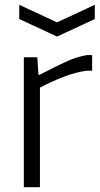

<svg xmlns="http://www.w3.org/2000/svg" viewBox="-20 -778 415 798"><path d="M79 -540H135L140 -467H144Q204 -498 251 -520Q298 -542 341 -549H363V-484H340Q294 -478 244 -458.5Q194 -439 146 -414V0H79ZM60 -758 217 -685 374 -758V-699L217 -626L60 -699Z"/></svg>

Font: EncodeSans
Style: Light
Weight: 300
Designer: Pablo Impallari, Andres Torresi
Foundry: Pablo Impallari, Andres Torresi
Version: Version 1.000; ttfautohint (v1.4.1)